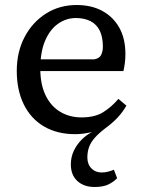

<svg xmlns="http://www.w3.org/2000/svg" viewBox="-20 -524 573 767"><path d="M358 223Q315 223 289 199Q263 175 263 133Q263 103 275 78Q287 53 306.5 33.5Q326 14 349 3L347 4Q333 7 315.5 9.5Q298 12 281 12Q208 12 155.5 -19Q103 -50 75 -107Q47 -164 47 -241Q47 -317 78.5 -376.5Q110 -436 164 -470Q218 -504 286 -504Q345 -504 388.5 -480.5Q432 -457 456.5 -413.5Q481 -370 481 -308Q481 -289 478.5 -270.5Q476 -252 473 -240H100V-287H357Q378 -291 384.5 -305.5Q391 -320 391 -337Q391 -376 378.5 -401.5Q366 -427 341.5 -439.5Q317 -452 283 -452Q245 -452 212.5 -429.5Q180 -407 160.5 -362Q141 -317 141 -249Q141 -188 161.5 -144.5Q182 -101 219.5 -78Q257 -55 306 -55Q359 -55 392.5 -76Q426 -97 453 -129L485 -102Q470 -76 450 -54.5Q430 -33 400 -11Q375 8 359 26Q343 44 336 63Q329 82 329 105Q329 132 345 148.5Q361 165 386 165Q399 165 411 162Q423 159 435 154L448 188Q432 204 411.5 213.5Q391 223 358 223Z"/></svg>

Font: Source Serif 4
Style: Regular
Weight: 400
Designer: Frank Grießhammer
Foundry: Adobe Systems Incorporated
Version: Version 4.004;hotconv 1.0.116;makeotfexe 2.5.65601